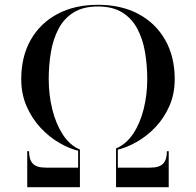

<svg xmlns="http://www.w3.org/2000/svg" viewBox="-20 -780 816 800"><path d="M313 -150Q270.5 -159.5 227.5 -184.5Q184.5 -209.5 148.5 -248.2Q112.5 -287 90.5 -338Q68.5 -389 68.5 -450Q68.5 -544 108 -613.8Q147.5 -683.5 219.5 -721.8Q291.5 -760 388 -760Q485 -760 556.8 -721.8Q628.5 -683.5 668.2 -613.8Q708 -544 708 -450Q708 -389 686 -338.8Q664 -288.5 628 -250.5Q592 -212.5 549 -188.2Q506 -164 463.5 -154.5V-161.5Q505.5 -179 534.5 -222.2Q563.5 -265.5 578.5 -325Q593.5 -384.5 593.5 -450Q593.5 -508.5 584.2 -563Q575 -617.5 552.2 -660.2Q529.5 -703 489.5 -728Q449.5 -753 388 -753Q326.5 -753 286.5 -728Q246.5 -703 224 -660.2Q201.5 -617.5 192.2 -563Q183 -508.5 183 -450Q183 -384.5 198 -324Q213 -263.5 242 -219Q271 -174.5 313 -157ZM93.5 0V-150H101Q101 -115 116.8 -98.2Q132.5 -81.5 171 -81.5H305.5V-154L313 -153V0ZM463.5 0V-158L471 -158.5V-81.5H605.5Q644 -81.5 659.8 -98.2Q675.5 -115 675.5 -150H683V0Z"/></svg>

Font: Bodoni Moda 28pt
Style: Regular
Weight: 400
Designer: Owen Earl
Foundry: indestructible type
Version: Version 2.005